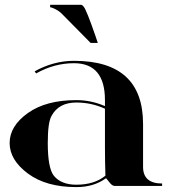

<svg xmlns="http://www.w3.org/2000/svg" viewBox="-20 -762 703 787"><path d="M380.9 -585.9H351.6L234.9 -704.1Q222.2 -717.3 205.6 -725.1Q190.4 -732.4 185.5 -732.4V-742.2H312.5Q317.4 -742.2 323.2 -734.4Q335 -719.7 371.1 -615.2ZM644.5 0H449.2Q439.5 0 427.7 -15.6Q416 -31.2 414.1 -31.2Q364.3 4.9 293 4.9Q168.9 4.9 94.2 -50.8Q19.5 -106.4 19.5 -175.8Q19.5 -245.1 93.8 -298.3Q168 -351.6 293 -351.6Q353.5 -351.6 410.2 -327.1V-351.6Q410.2 -502.9 283.2 -502.9Q202.1 -502.9 127.9 -460.9L122.1 -469.7Q200.2 -512.7 283.2 -512.7Q566.4 -512.7 566.4 -253.9V-78.1Q566.4 -9.8 644.5 -9.8ZM410.2 -316.4Q354.5 -341.8 293 -341.8Q220.7 -341.8 191.4 -287.1Q175.8 -260.7 175.8 -175.8Q175.8 -72.3 201.2 -41Q231.4 -4.9 293 -4.9Q367.2 -4.9 412.1 -42Q410.2 -102.5 410.2 -158.2Z"/></svg>

Font: spinwerad
Style: Bold
Weight: 700
Width: 7
Version: Version 0.3